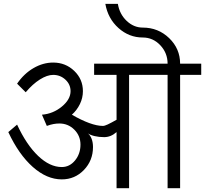

<svg xmlns="http://www.w3.org/2000/svg" viewBox="-20 -983 1071 1003"><path d="M725.6 -787.1Q654.3 -787.1 599.1 -836.4Q543.9 -885.7 530.3 -962.9H595.7Q604.5 -909.2 641.6 -874Q678.7 -838.9 725.6 -838.9Q806.6 -838.9 863.8 -783.7Q920.9 -728.5 920.9 -650.4H1031.2V-591.8H920.9V0H855.5V-591.8H654.3V0H588.9V-293Q573.2 -279.3 557.1 -272.9Q541 -266.6 524.4 -266.6Q497.1 -266.6 474.6 -272Q452.1 -277.3 439.5 -286.1Q452.1 -275.4 459 -256.8Q465.8 -238.3 465.8 -214.8Q465.8 -144.5 418.5 -95.2Q371.1 -45.9 302.7 -45.9Q224.6 -45.9 151.4 -110.8Q78.1 -175.8 23.4 -293L69.3 -332Q118.2 -226.6 179.2 -168.5Q240.2 -110.4 302.7 -110.4Q343.8 -110.4 372.1 -145Q400.4 -179.7 400.4 -227.5Q400.4 -273.4 368.2 -305.7Q335.9 -337.9 290 -337.9Q275.4 -337.9 259.3 -335Q243.2 -332 224.6 -325.2L199.2 -383.8Q257.8 -388.7 303.2 -426.3Q348.6 -463.9 348.6 -506.8Q348.6 -542 321.8 -566.9Q294.9 -591.8 257.8 -591.8Q226.6 -591.8 188.5 -567.9Q150.4 -543.9 114.3 -501L69.3 -545.9Q105.5 -598.6 155.3 -627.4Q205.1 -656.2 257.8 -656.2Q322.3 -656.2 367.7 -612.8Q413.1 -569.3 413.1 -506.8Q413.1 -471.7 397.5 -439.5Q381.8 -407.2 355.5 -383.8Q404.3 -355.5 445.8 -340.3Q487.3 -325.2 517.6 -325.2Q526.4 -325.2 543 -333Q559.6 -340.8 588.9 -357.4V-591.8H471.7V-650.4H855.5Q855.5 -706.1 817.4 -746.6Q779.3 -787.1 725.6 -787.1Z"/></svg>

Font: Lohit Devanagari
Style: Regular
Weight: 400
Version: 2.95.4